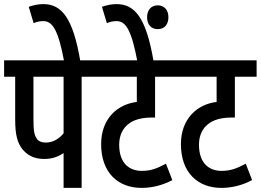

<svg xmlns="http://www.w3.org/2000/svg" viewBox="-20 -916 1271 936"><path d="M378 -542H453V-622H0V-542H54V-335C54 -257 65 -220 89 -189C110 -163 142 -141 195 -141C236 -141 265 -153 290 -170V0H378ZM290 -542V-266C267 -239 239 -221 203 -221C183 -221 169 -227 160 -239C147 -257 143 -277 143 -340V-542Z M293 -615H372C336 -830 280 -896 191 -896C167 -896 144 -891 120 -883L144 -803C159 -810 174 -813 192 -813C238 -813 265 -764 293 -615Z M842 -542V-622H441V-542H647V-419C553 -408 473 -338 473 -213C473 -74 556 0 670 0C722 0 773 -13 820 -38L789 -118C746 -95 716 -83 671 -83C614 -83 561 -116 561 -211C561 -259 581 -291 603 -309C631 -333 672 -343 721 -343H736V-542Z M650 -615H729C693 -830 637 -896 548 -896C524 -896 501 -891 477 -883L501 -803C516 -810 531 -813 549 -813C595 -813 622 -764 650 -615ZM697 -832C697 -797 716 -774 749 -774C782 -774 801 -797 801 -832C801 -866 782 -890 749 -890C716 -890 697 -866 697 -832Z M1231 -542V-622H830V-542H1036V-419C942 -408 862 -338 862 -213C862 -74 945 0 1059 0C1111 0 1162 -13 1209 -38L1178 -118C1135 -95 1105 -83 1060 -83C1003 -83 950 -116 950 -211C950 -259 970 -291 992 -309C1020 -333 1061 -343 1110 -343H1125V-542Z"/></svg>

Font: Noto Sans Devanagari UI ExtraCondensed Medium
Style: Regular
Weight: 500
Width: 2
Designer: Jelle Bosma - Monotype Design Team
Foundry: Monotype Imaging Inc.
Version: Version 2.003